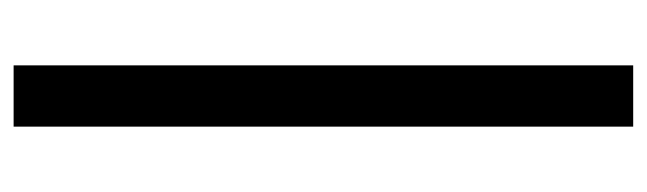

<svg xmlns="http://www.w3.org/2000/svg" viewBox="-354 -416 950 282"><g transform="rotate(90 121.0 -275.0)"><path d="M76 180V-730H166V180Z"/></g></svg>

Font: MuseoModerno SemiBold
Style: Regular
Weight: 400
Version: Version 1.001